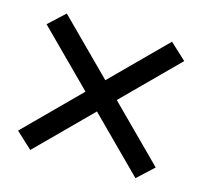

<svg xmlns="http://www.w3.org/2000/svg" viewBox="-75 -648 649 617"><g transform="rotate(15 250.0 -340.0)"><path d="M75 -113 21 -163 198 -340 21 -517 75 -567 250 -392 425 -567 479 -517 302 -340 479 -163 425 -113 250 -288Z"/></g></svg>

Font: Iosevka Term SS14
Style: Regular
Weight: 400
Monospace: yes
Designer: Belleve Invis
Foundry: Belleve Invis
Version: Version 24.1.1; ttfautohint (v1.8.4)